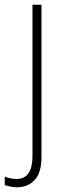

<svg xmlns="http://www.w3.org/2000/svg" viewBox="-54 -549 279 810"><path d="M19 241Q2 241 -11 238Q-24 235 -34 232V196Q-22 201 -9.5 203.5Q3 206 16 206Q83 206 83 109V-529H121V113Q121 180 92 210.5Q63 241 19 241Z"/></svg>

Font: Noto Sans Kannada SemiCondensed ExtraLight
Style: Regular
Weight: 200
Width: 4
Designer: Jelle Bosma - Monotype Design Team
Foundry: Monotype Imaging Inc.
Version: Version 2.005; ttfautohint (v1.8.4.7-5d5b)